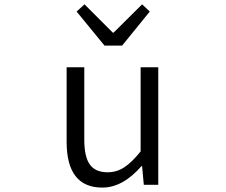

<svg xmlns="http://www.w3.org/2000/svg" viewBox="-20 -849 1040 882"><path d="M450.2 12.7Q286.1 12.7 286.1 -197.3V-540H367.2V-207Q367.2 -128.9 392.6 -93.3Q418 -57.6 474.6 -57.6Q515.6 -57.6 550.3 -80.1Q585 -102.5 626 -153.3V-540H707V0H640.6L632.8 -85.9H629.9Q543.9 12.7 450.2 12.7ZM460 -639.6 332 -795.9 368.2 -829.1 498 -699.2H502L632.8 -829.1L668 -795.9L541 -639.6Z"/></svg>

Font: Gen Shin Gothic Monospace Normal
Style: Regular
Weight: 350
Designer: [Source Han Sans]
Ryoko NISHIZUKA  (kana & ideographs); Paul D. Hunt (Latin, Greek & Cyrillic); Wenlong ZHANG  (bopomofo
Version: Version 1.002.20150607